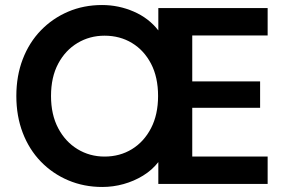

<svg xmlns="http://www.w3.org/2000/svg" viewBox="-20 -732 1139 764"><path d="M387 12Q314 12 251.5 -14.5Q189 -41 142.5 -89Q96 -137 70.5 -203.5Q45 -270 45 -350Q45 -430 70.5 -496.5Q96 -563 142.5 -611Q189 -659 251 -685.5Q313 -712 386 -712Q452 -712 512 -686Q572 -660 610 -611V-700H1045V-591H745V-408H1015V-303H745V-109H1045V0H610V-87Q585 -55 549 -33Q513 -11 471.5 0.5Q430 12 387 12ZM396 -109Q457 -109 505 -138.5Q553 -168 581 -222Q609 -276 609 -350Q609 -425 581 -478.5Q553 -532 505 -561Q457 -590 396 -590Q337 -590 288.5 -561Q240 -532 211.5 -478.5Q183 -425 183 -350Q183 -276 211.5 -222Q240 -168 288.5 -138.5Q337 -109 396 -109Z"/></svg>

Font: DM Sans 17pt
Style: Bold
Weight: 700
Version: Version 4.004;gftools[0.9.30]